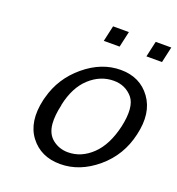

<svg xmlns="http://www.w3.org/2000/svg" viewBox="-123 -759 800 868"><g transform="rotate(20 277.0 -325.5)"><path d="M257 -583 274 -659H350L333 -583ZM462 -583 479 -659H554L537 -583ZM91 -237Q92 -240 93 -245Q94 -250 95 -252Q121 -351 202 -418.5Q283 -486 375 -486Q468 -486 518.5 -416.5Q569 -347 543 -237Q519 -130 437 -61Q355 8 261 8Q168 8 117 -59Q66 -126 91 -237ZM176 -246V-243Q164 -191 167 -152Q171 -103 203 -78.5Q235 -54 276 -54Q340 -54 391.5 -103Q443 -152 465 -247Q487 -347 453 -388Q418 -429 362 -429Q298 -429 246.5 -382Q195 -335 176 -246Z"/></g></svg>

Font: Coval
Style: Light Italic
Weight: 300
Foundry: Context Ltd
Version: Version 001.000